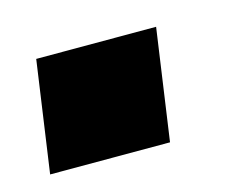

<svg xmlns="http://www.w3.org/2000/svg" viewBox="-42 -224 350 280"><g transform="rotate(-15 133.5 -84.0)"><path d="M210 -168 186 0H5L29 -168Z"/></g></svg>

Font: Pathway Extreme 28pt ExtraBold
Style: Italic
Weight: 800
Italic angle: -8°
Designer: Eduardo Rodriguez Tunni
Foundry: Eduardo Rodriguez Tunni
Version: Version 1.001;gftools[0.9.26]